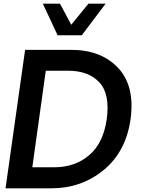

<svg xmlns="http://www.w3.org/2000/svg" viewBox="-20 -1020 768 1040"><path d="M212 -1000H305L366 -886L459 -1000H552L423 -829H292ZM116 -750H365Q528 -750 620 -652Q712 -554 687 -373Q662 -198 541.5 -99Q421 0 259 0H10ZM275 -114Q385 -114 462 -178.5Q539 -243 558 -373Q577 -510 518.5 -573.5Q460 -637 348 -637H228L155 -114Z"/></svg>

Font: Oakes Grotesk
Style: Bold Italic
Weight: 600
Italic angle: -8°
Designer: Samuel Oakes
Foundry: Samuel Oakes
Version: Version 1.000;PS 001.000;hotconv 1.0.88;makeotf.lib2.5.64775